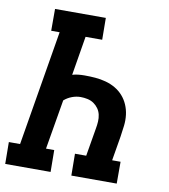

<svg xmlns="http://www.w3.org/2000/svg" viewBox="-87 -805 770 875"><g transform="rotate(10 297.5 -367.5)"><path d="M-4 0 -5 -101H47L136 -634H97V-735H332L333 -634H256L226 -453Q239 -457 253.5 -458.5Q268 -460 282 -460Q308 -460 332.5 -458Q357 -456 381 -449.5Q405 -443 425.5 -431Q446 -419 461.5 -401.5Q477 -384 486.5 -362Q496 -340 499 -315.5Q502 -291 499 -265.5Q496 -240 492 -214L473 -101H512V0H302L301 -101H353L375 -231Q378 -247 379 -263.5Q380 -280 376.5 -295.5Q373 -311 364 -323.5Q355 -336 342.5 -344.5Q330 -353 314 -356.5Q298 -360 282 -360Q262 -360 242 -352.5Q222 -345 206 -331L167 -101H205L206 0Z"/></g></svg>

Font: Iosevka HT Extended
Style: Bold Italic
Weight: 700
Width: 7
Italic angle: -9°
Monospace: yes
Designer: Belleve Invis
Foundry: Belleve Invis
Version: Version 32.3.0; ttfautohint (v1.8.4)